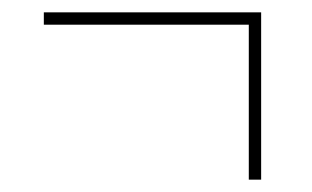

<svg xmlns="http://www.w3.org/2000/svg" viewBox="-20 -396 505 311"><path d="M383 -105V-356H51V-376H403V-105Z"/></svg>

Font: Noto Serif Display Condensed
Style: Italic
Weight: 400
Width: 3
Italic angle: -12°
Designer: Monotype Design Team
Foundry: Monotype Imaging Inc.
Version: Version 2.009